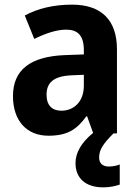

<svg xmlns="http://www.w3.org/2000/svg" viewBox="-20 -576 589 829"><path d="M408 104C408 70 426 44 470 0H485V-363C485 -491 416 -556 291 -556C211 -556 142 -539 87 -509L128 -408C177 -432 224 -448 266 -448C315 -448 342 -423 342 -360V-341L259 -338C112 -332 36 -275 36 -161C36 -55 95 10 189 10C270 10 311 -16 353 -74H356L382 -2C330 40 306 85 306 128C306 194 350 233 426 233C456 233 479 227 497 221V134C486 139 468 143 450 143C424 143 408 130 408 104ZM292 -251 342 -253V-206C342 -138 300 -98 245 -98C206 -98 181 -120 181 -167C181 -219 211 -248 292 -251Z"/></svg>

Font: Noto Sans Devanagari SemiCondensed
Style: Bold
Weight: 700
Width: 4
Designer: Jelle Bosma - Monotype Design Team
Foundry: Monotype Imaging Inc.
Version: Version 2.004